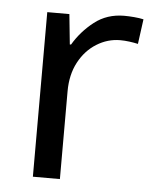

<svg xmlns="http://www.w3.org/2000/svg" viewBox="-45 -585 502 623"><g transform="rotate(5 206.5 -273.0)"><path d="M335 -546Q350 -546 367.5 -544.5Q385 -543 398 -540L387 -459Q374 -462 358.5 -464Q343 -466 329 -466Q288 -466 252 -443.5Q216 -421 194.5 -380.5Q173 -340 173 -286V0H85V-536H157L167 -438H171Q197 -482 238 -514Q279 -546 335 -546Z"/></g></svg>

Font: Noto Sans Rejang
Style: Regular
Weight: 400
Designer: Monotype Design Team
Foundry: Monotype Imaging Inc.
Version: Version 2.001; ttfautohint (v1.8.4.7-5d5b)